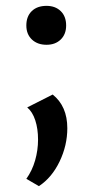

<svg xmlns="http://www.w3.org/2000/svg" viewBox="-20 -443 323 656"><path d="M70 168Q90 140 100 105Q110 70 110 34Q110 -3 100.5 -32Q91 -61 73 -76L160 -120Q210 -80 210 -5Q210 54 183.5 109Q157 164 113 193ZM70 -356Q70 -387 88.5 -405Q107 -423 139 -423Q169 -423 187.5 -405Q206 -387 206 -356Q206 -326 187.5 -308Q169 -290 139 -290Q108 -290 89 -308Q70 -326 70 -356Z"/></svg>

Font: Ysabeau Semibold
Style: Regular
Weight: 600
Designer: Christian Thalmann (Catharsis Fonts)
Version: Version 0.003